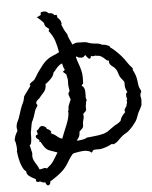

<svg xmlns="http://www.w3.org/2000/svg" viewBox="-124 -984 873 1100"><g transform="rotate(-5 313.0 -434.5)"><path d="M685.5 -427.7Q685.5 -422.9 684.1 -421.4Q682.6 -419.9 680.7 -417Q680.7 -412.1 679.7 -407.2Q678.7 -402.3 679.7 -397.5L680.7 -396.5Q682.6 -387.7 682.6 -378.4Q682.6 -369.1 680.7 -359.4H681.6Q681.6 -347.7 672.9 -333Q664.1 -318.4 659.2 -307.6Q653.3 -293.9 648.9 -280.8Q644.5 -267.6 636.7 -256.8Q628.9 -246.1 620.1 -235.4Q611.3 -224.6 600.6 -214.8Q590.8 -204.1 578.6 -197.8Q566.4 -191.4 555.7 -182.6Q542 -170.9 529.8 -158.2Q517.6 -145.5 500 -139.6Q494.1 -141.6 493.2 -143.6Q480.5 -135.7 460 -128.4Q439.5 -121.1 424.8 -119.1Q414.1 -118.2 401.9 -119.1Q389.6 -120.1 380.9 -115.2Q378.9 -112.3 377.9 -109.4Q377 -106.4 375.5 -105Q374 -103.5 371.6 -104Q369.1 -104.5 363.3 -110.4Q344.7 -118.2 323.7 -116.7Q302.7 -115.2 284.2 -111.3Q280.3 -110.4 277.3 -109.9Q274.4 -109.4 270.5 -109.4L266.6 -105.5H263.7Q256.8 -96.7 250 -87.9Q243.2 -79.1 238.3 -70.3Q218.8 -34.2 194.3 -11.7Q169.9 10.7 135.7 32.2Q132.8 34.2 129.9 36.1Q127 38.1 123 38.1L122.1 43Q122.1 48.8 119.1 54.2Q116.2 59.6 111.3 61.5Q106.4 63.5 101.6 59.6Q96.7 55.7 92.8 43Q85 44.9 77.6 42Q70.3 39.1 63.5 35.2Q52.7 40 44.9 35.2Q37.1 30.3 42 25.4V22.5Q38.1 18.6 30.3 14.6H29.3Q22.5 10.7 15.6 6.8Q8.8 2.9 2.9 -2Q-2.9 -6.8 -6.8 -13.2Q-10.7 -19.5 -10.7 -29.3Q-21.5 -36.1 -29.3 -51.8Q-37.1 -67.4 -42 -85Q-46.9 -102.5 -49.8 -120.1Q-52.7 -137.7 -53.7 -149.4Q-51.8 -151.4 -51.8 -159.2Q-51.8 -167 -52.7 -176.3Q-53.7 -185.5 -55.2 -193.8Q-56.6 -202.1 -57.6 -205.1Q-61.5 -209 -60.1 -216.8Q-58.6 -224.6 -55.7 -233.4Q-52.7 -242.2 -48.3 -250Q-43.9 -257.8 -42 -261.7L-40 -262.7Q-40 -267.6 -41.5 -272.9Q-43 -278.3 -43 -283.2Q-43 -301.8 -34.7 -317.9Q-26.4 -334 -21.5 -350.6Q-15.6 -369.1 -9.8 -386.7Q-3.9 -404.3 4.9 -421.9Q8.8 -428.7 11.2 -439.9Q13.7 -451.2 15.6 -459L56.6 -515.6Q52.7 -519.5 52.7 -521.5Q57.6 -532.2 67.4 -537.1Q77.1 -542 84 -550.8Q90.8 -560.5 96.2 -570.3Q101.6 -580.1 108.4 -589.8Q122.1 -608.4 136.7 -627.4Q151.4 -646.5 170.9 -660.2Q184.6 -669.9 203.1 -677.2Q221.7 -684.6 236.3 -692.4Q230.5 -728.5 220.7 -758.8Q210.9 -789.1 187.5 -818.4L191.4 -828.1V-830.1Q185.5 -835.9 181.6 -838.4Q177.7 -840.8 174.8 -843.3Q171.9 -845.7 169.4 -850.6Q167 -855.5 165 -866.2Q157.2 -877 147 -885.7Q136.7 -894.5 127 -903.3Q140.6 -908.2 150.4 -914.1Q150.4 -923.8 151.4 -928.7Q165 -933.6 175.8 -932.1Q186.5 -930.7 196.3 -919.9Q203.1 -920.9 213.9 -918Q224.6 -915 226.6 -907.2H241.2Q242.2 -903.3 243.2 -899.9Q244.1 -896.5 244.1 -891.6Q250 -885.7 253.4 -881.8Q256.8 -877.9 259.3 -874.5Q261.7 -871.1 263.2 -865.7Q264.6 -860.4 265.6 -851.6L262.7 -849.6Q268.6 -834 275.4 -819.8Q282.2 -805.7 292 -792Q294.9 -775.4 302.7 -760.3Q310.5 -745.1 316.4 -729.5Q335 -739.3 349.1 -738.3Q363.3 -737.3 382.8 -737.3Q395.5 -737.3 405.8 -732.9Q416 -728.5 427.7 -726.6Q436.5 -724.6 443.4 -724.1Q450.2 -723.6 456.5 -723.1Q462.9 -722.7 470.2 -720.7Q477.5 -718.8 487.3 -712.9Q495.1 -714.8 505.9 -710.9Q516.6 -707 524.4 -704.1Q528.3 -702.1 528.8 -699.7Q529.3 -697.3 531.2 -694.3Q540 -688.5 550.8 -679.2Q561.5 -669.9 571.8 -659.7Q582 -649.4 591.3 -638.7Q600.6 -627.9 606.4 -620.1Q613.3 -610.4 619.1 -601.6Q625 -592.8 631.8 -584Q635.7 -579.1 640.6 -574.2Q645.5 -569.3 648.4 -564.5Q651.4 -559.6 647.5 -555.7Q649.4 -553.7 649.4 -552.7Q665 -523.4 668.9 -495.1Q670.9 -478.5 672.4 -466.3Q673.8 -454.1 681.6 -439.5Q683.6 -435.5 684.6 -434.1Q685.5 -432.6 685.5 -427.7ZM606.4 -430.7Q601.6 -440.4 599.1 -446.8Q596.7 -453.1 595.7 -459Q594.7 -464.8 594.7 -471.7Q594.7 -478.5 594.7 -489.3Q589.8 -499 582.5 -506.8Q575.2 -514.6 570.3 -524.4Q565.4 -535.2 563 -544.9Q560.5 -554.7 554.7 -564.5Q546.9 -577.1 534.7 -585Q522.5 -592.8 517.6 -605.5Q516.6 -608.4 516.1 -611.8Q515.6 -615.2 517.6 -617.2L516.6 -620.1Q508.8 -619.1 503.4 -624Q498 -628.9 490.7 -635.7Q483.4 -642.6 473.6 -647.9Q463.9 -653.3 447.3 -653.3L444.3 -655.3Q437.5 -653.3 430.2 -652.8Q422.9 -652.3 416 -655.3Q416 -651.4 415 -647Q414.1 -642.6 409.2 -640.6Q407.2 -638.7 403.8 -641.1Q400.4 -643.6 396.5 -647.9Q392.6 -652.3 389.6 -656.2Q386.7 -660.2 385.7 -662.1V-663.1H383.8Q378.9 -658.2 376 -655.3Q373 -652.3 370.1 -651.4Q367.2 -650.4 363.3 -650.4Q359.4 -650.4 352.5 -651.4Q348.6 -652.3 345.7 -652.8Q342.8 -653.3 340.8 -656.2Q335.9 -657.2 334 -660.2L333 -658.2L330.1 -657.2Q335 -636.7 342.3 -617.2Q349.6 -597.7 354.5 -577.1Q359.4 -557.6 359.4 -538.6Q359.4 -519.5 358.4 -500H356.4L353.5 -498Q352.5 -495.1 348.6 -489.3Q357.4 -485.4 361.3 -477.1Q365.2 -468.8 366.2 -459.5Q367.2 -450.2 366.7 -440.4Q366.2 -430.7 366.2 -422.9L365.2 -420.9Q366.2 -417 368.7 -411.1Q371.1 -405.3 369.1 -401.4L366.2 -396.5Q366.2 -393.6 365.2 -388.7Q364.3 -383.8 363.3 -378.4Q362.3 -373 361.8 -368.2Q361.3 -363.3 362.3 -361.3V-350.6Q360.4 -342.8 351.1 -335.4Q341.8 -328.1 343.8 -321.3Q345.7 -319.3 345.2 -313.5Q344.7 -307.6 343.3 -301.3Q341.8 -294.9 339.8 -288.6Q337.9 -282.2 337.9 -279.3Q337.9 -271.5 337.4 -261.7Q336.9 -252 331.1 -246.1Q321.3 -236.3 317.9 -233.4Q314.5 -230.5 313.5 -229Q312.5 -227.5 313 -223.6Q313.5 -219.7 310.5 -207Q308.6 -199.2 303.2 -192.9Q297.9 -186.5 293.9 -179.7V-178.7Q297.9 -178.7 306.2 -179.2Q314.5 -179.7 322.8 -181.2Q331.1 -182.6 338.4 -184.6Q345.7 -186.5 348.6 -188.5Q349.6 -191.4 353.5 -191.4Q371.1 -193.4 388.2 -194.8Q405.3 -196.3 422.9 -199.2Q440.4 -202.1 450.2 -205.1Q460 -208 467.8 -211.9Q475.6 -215.8 483.4 -222.2Q491.2 -228.5 505.9 -238.3Q517.6 -247.1 530.8 -253.4Q543.9 -259.8 553.7 -270.5Q556.6 -285.2 565.4 -296.9Q574.2 -308.6 585 -318.4Q578.1 -325.2 584 -335.9Q589.8 -346.7 594.7 -351.6Q594.7 -358.4 597.2 -364.3Q599.6 -370.1 599.6 -377L598.6 -381.8Q596.7 -383.8 598.6 -386.2Q600.6 -388.7 602.5 -390.6H603.5Q599.6 -392.6 598.1 -406.2Q596.7 -419.9 599.6 -424.8Q602.5 -426.8 606.4 -430.7ZM279.3 -417Q273.4 -433.6 270 -443.8Q266.6 -454.1 277.3 -465.8Q277.3 -465.8 276.4 -471.7Q275.4 -477.5 274.4 -484.4Q273.4 -491.2 272.9 -497.6Q272.5 -503.9 272.5 -505.9Q272.5 -514.6 272.9 -521Q273.4 -527.3 272.9 -532.2Q272.5 -537.1 271 -543Q269.5 -548.8 267.6 -557.6Q267.6 -562.5 265.6 -563.5L248 -579.1Q251 -581.1 254.4 -583.5Q257.8 -585.9 260.7 -588.9Q255.9 -597.7 252.9 -606.9Q250 -616.2 248 -627Q237.3 -623 230.5 -617.7Q223.6 -612.3 218.3 -606.4Q212.9 -600.6 208 -593.8Q203.1 -586.9 195.3 -580.1Q191.4 -561.5 177.7 -546.9Q164.1 -532.2 149.4 -521.5Q148.4 -519.5 147 -519.5Q145.5 -519.5 143.6 -518.6Q143.6 -502.9 140.6 -493.2Q137.7 -483.4 132.3 -476.1Q127 -468.8 119.6 -461.4Q112.3 -454.1 104.5 -443.4Q100.6 -438.5 95.2 -434.6Q89.8 -430.7 85.9 -425.8Q78.1 -415 82.5 -408.7Q86.9 -402.3 86.9 -399.4Q83 -391.6 78.1 -384.8Q73.2 -377.9 70.3 -369.1Q65.4 -352.5 60.1 -336.9Q54.7 -321.3 46.9 -306.6Q45.9 -305.7 44.4 -297.4Q43 -289.1 41 -278.8Q39.1 -268.6 37.6 -259.3Q36.1 -250 35.2 -247.1V-241.2V-229.5Q35.2 -210 32.2 -191.4Q31.2 -186.5 29.3 -182.6Q27.3 -178.7 22.5 -176.8V-174.8Q22.5 -173.8 23.4 -172.9Q23.4 -170.9 25.4 -164.1Q27.3 -157.2 28.8 -149.4Q30.3 -141.6 31.7 -135.7Q33.2 -129.9 33.2 -128.9Q30.3 -112.3 33.2 -101.1Q36.1 -89.8 42 -79.6Q47.9 -69.3 54.7 -58.6Q61.5 -47.9 66.4 -34.2Q70.3 -33.2 76.7 -34.7Q83 -36.1 89.8 -37.6Q96.7 -39.1 102.1 -38.6Q107.4 -38.1 108.4 -34.2Q123 -45.9 131.3 -53.7Q139.6 -61.5 146 -70.3Q152.3 -79.1 159.2 -90.8Q166 -102.5 177.7 -121.1Q157.2 -128.9 144.5 -132.8Q131.8 -136.7 122.6 -142.1Q113.3 -147.5 105.5 -158.2Q97.7 -168.9 86.9 -189.5Q82 -189.5 79.1 -192.9Q76.2 -196.3 82 -199.2Q79.1 -202.1 75.2 -205.1Q71.3 -208 67.4 -211.4Q63.5 -214.8 62 -218.8Q60.5 -222.7 62.5 -227.5Q64.5 -230.5 67.9 -231.9Q71.3 -233.4 74.2 -233.4Q73.2 -237.3 72.8 -241.2Q72.3 -245.1 71.3 -249Q67.4 -252 70.3 -255.4Q73.2 -258.8 77.1 -260.7H78.1Q81.1 -265.6 86.4 -272Q91.8 -278.3 97.7 -279.3Q105.5 -281.2 116.7 -275.4Q127.9 -269.5 127.9 -260.7Q135.7 -258.8 142.1 -254.4Q148.4 -250 152.3 -242.2V-240.2Q150.4 -236.3 146.5 -235.4Q155.3 -233.4 157.2 -229.5Q166 -226.6 171.9 -222.2Q177.7 -217.8 183.6 -212.9Q189.5 -208 195.8 -203.6Q202.1 -199.2 211.9 -198.2Q217.8 -214.8 225.6 -233.4Q233.4 -252 241.2 -271Q249 -290 254.4 -309.1Q259.8 -328.1 259.8 -344.7Q255.9 -351.6 261.7 -355.5Q261.7 -376 266.6 -387.2Q271.5 -398.4 279.3 -417Z"/></g></svg>

Font: Homemade Apple
Style: Regular
Weight: 400
Version: Version 1.001